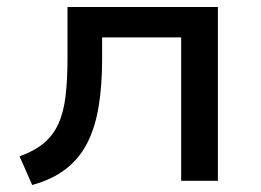

<svg xmlns="http://www.w3.org/2000/svg" viewBox="-20 -517 747 549"><path d="M72 12 36 -70Q78 -85 105 -107.5Q132 -130 147 -163Q162 -196 167.5 -242.5Q173 -289 173 -352V-497H603V0H498V-410H272V-349Q272 -272 262 -212Q252 -152 229.5 -108Q207 -64 168.5 -34Q130 -4 72 12Z"/></svg>

Font: Nunito Sans 7pt SemiExpanded Medium
Style: Regular
Weight: 500
Width: 6
Designer: Vernon Adams
Foundry: Vernon Adams
Version: Version 3.101;gftools[0.9.27]